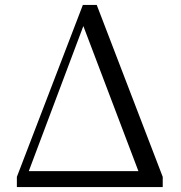

<svg xmlns="http://www.w3.org/2000/svg" viewBox="-20 -754 728 774"><path d="M316 -649 538 -64H96ZM62 0H636V-41L370 -734H314L48 -41V0Z"/></svg>

Font: Source Han Serif CN
Style: Regular
Weight: 400
Designer: Ryoko NISHIZUKA 西塚涼子 (kana & ideographs); Frank Grießhammer (Latin, Greek & Cyrillic); Wenlong ZHANG 张文龙 (bopomofo); San
Foundry: Adobe
Version: Version 2.003;hotconv 1.1.1;makeotfexe 2.6.0